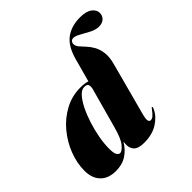

<svg xmlns="http://www.w3.org/2000/svg" viewBox="-192 -896 1066 1066"><g transform="rotate(-45 341.5 -362.5)"><path d="M516.5 -85Q498.5 -45.5 455.2 -17.8Q412 10 348 10Q304 10 286.2 -7Q268.5 -24 268.5 -51Q268.5 -63 270 -76Q247 -37 211.8 -13.5Q176.5 10 125.5 10Q66.5 10 34.5 -23.5Q2.5 -57 2.5 -115Q2.5 -174.5 25.8 -235Q49 -295.5 91 -346Q133 -396.5 189.8 -427.2Q246.5 -458 313 -458Q347 -458 369 -450.5L407 -589.5Q429 -668.5 474.5 -701.8Q520 -735 587.5 -735Q635 -735 659 -717Q683 -699 683 -674Q683 -652.5 667.8 -638Q652.5 -623.5 626 -623.5Q601 -623.5 573.2 -637.8Q545.5 -652 520.8 -666.2Q496 -680.5 480 -680.5Q470 -680.5 463.2 -673.5Q456.5 -666.5 456.5 -655.5Q456.5 -640.5 468.5 -626.2Q480.5 -612 496.8 -595Q513 -578 526.5 -554.2Q540 -530.5 544.5 -497Q549 -463.5 536 -416L452.5 -104Q439 -53 462 -53Q472 -53 482.5 -61.5Q493 -70 508.5 -91Q513 -97 514.2 -98.5Q515.5 -100 517.5 -100Q523.5 -100 516.5 -85ZM186 -104Q186 -69 194 -56.5Q202 -44 213 -44Q227.5 -44 249.8 -70.8Q272 -97.5 291 -167.5L356.5 -405.5Q360 -422.5 356 -433.8Q352 -445 330 -445Q309.5 -445 289 -422.5Q268.5 -400 250 -362.8Q231.5 -325.5 217 -280.5Q202.5 -235.5 194.2 -189.5Q186 -143.5 186 -104Z"/></g></svg>

Font: Fraunces 144pt Black
Style: Italic
Weight: 900
Italic angle: -16°
Version: Version 1.000;[0bf87f6ff]